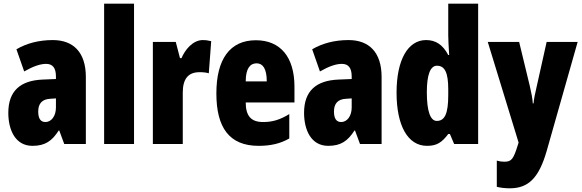

<svg xmlns="http://www.w3.org/2000/svg" viewBox="-20 -780 3151 1040"><path d="M266 -563C190 -563 123 -545 69 -513L111 -393C160 -421 198 -434 230 -434C266 -434 283 -411 283 -366V-352L211 -349C90 -344 25 -287 25 -169C25 -79 61 10 156 10C225 10 262 -17 298 -73H301L328 0H445V-363C445 -498 376 -563 266 -563ZM253 -245 283 -247V-198C283 -151 258 -119 226 -119C200 -119 187 -138 187 -176C187 -220 209 -243 253 -245Z M706 0V-760H544V0Z M1079 -563C1024 -563 982 -510 963 -465H955L932 -553H808V0H970V-278C970 -350 997 -389 1061 -389C1082 -389 1098 -387 1111 -383L1124 -557C1104 -562 1092 -563 1079 -563Z M1366 -562C1225 -562 1152 -459 1152 -274C1152 -90 1221 10 1381 10C1445 10 1499 -2 1547 -30V-162C1496 -131 1456 -119 1405 -119C1341 -119 1311 -151 1311 -225H1575V-310C1575 -472 1498 -562 1366 -562ZM1370 -437C1403 -437 1425 -409 1425 -339H1311C1311 -411 1336 -437 1370 -437Z M1868 -563C1792 -563 1725 -545 1671 -513L1713 -393C1762 -421 1800 -434 1832 -434C1868 -434 1885 -411 1885 -366V-352L1813 -349C1692 -344 1627 -287 1627 -169C1627 -79 1663 10 1758 10C1827 10 1864 -17 1900 -73H1903L1930 0H2047V-363C2047 -498 1978 -563 1868 -563ZM1855 -245 1885 -247V-198C1885 -151 1860 -119 1828 -119C1802 -119 1789 -138 1789 -176C1789 -220 1811 -243 1855 -245Z M2293 10C2346 10 2373 -8 2408 -54H2417L2440 0H2570V-760H2408V-588C2408 -567 2410 -532 2413 -482H2408C2378 -539 2339 -563 2288 -563C2189 -563 2128 -455 2128 -278C2128 -101 2188 10 2293 10ZM2346 -125C2312 -125 2292 -175 2292 -280C2292 -376 2311 -424 2347 -424C2390 -424 2408 -385 2408 -297V-265C2408 -166 2390 -125 2346 -125Z M2622 -553 2789 -8 2786 2C2761 83 2751 96 2711 96C2698 96 2684 94 2671 90V232C2692 237 2715 240 2741 240C2841 240 2899 186 2942 35L3109 -553H2941L2887 -311C2877 -270 2872 -242 2870 -220H2866C2865 -243 2858 -279 2850 -313L2792 -553Z"/></svg>

Font: Noto Sans Armenian ExtraCondensed Black
Style: Regular
Weight: 900
Width: 2
Designer: Monotype Design Team
Foundry: Monotype Imaging Inc.
Version: Version 2.008